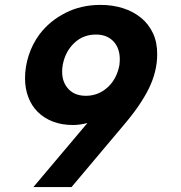

<svg xmlns="http://www.w3.org/2000/svg" viewBox="-20 -757 733 777"><path d="M269.5 0H115.1L333.8 -259.2Q302.2 -251.1 275.6 -251.1Q229.8 -251.1 193.7 -265.1Q157.7 -279.1 132.6 -304.2Q107.6 -329.2 94.5 -364Q81.3 -398.8 81.3 -440.7Q81.3 -463.4 85 -486.7Q88.8 -509.9 96.1 -532.7Q103.3 -555.4 114.5 -577.2Q125.7 -599.1 140.6 -619Q181.8 -672.9 245 -704.9Q308.2 -737.2 387.1 -737.2Q435 -737.2 476.9 -724.1Q518.8 -710.9 550.1 -685.5Q581.3 -660.2 598.9 -622.9Q616.5 -585.6 616.1 -536.9Q616.1 -468 582.4 -398.8Q565.3 -364.3 539.8 -327.2Q514.2 -290.1 479.4 -249.3ZM327.4 -369.3Q376.8 -369.3 414.1 -402.3Q451.7 -435.4 463.1 -492.5Q463.8 -499.3 464.3 -505.3Q464.8 -511.4 464.8 -517.4Q464.8 -538.7 458.6 -556.8Q452.4 -574.9 440.2 -588.4Q427.9 -601.9 410 -609.6Q392 -617.2 368.3 -617.2Q316.1 -617.2 280.2 -582.7Q243.6 -547.9 233.7 -493.3Q231.5 -479.4 231.5 -467Q231.5 -429 251.1 -403.8Q277 -369.3 327.4 -369.3Z"/></svg>

Font: Linik Sans
Style: Bold Italic
Weight: 700
Italic angle: 9°
Designer: Fonts by Rasmus Andersson / Changes by Cristiano Sobral with parts from Marc Monis
Foundry: rsms
Version: Version 3.020; ttfautohint (v1.6)